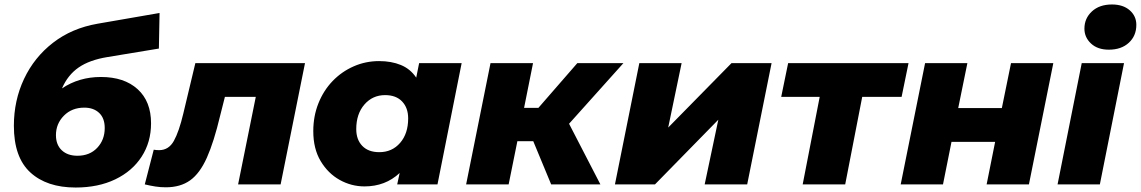

<svg xmlns="http://www.w3.org/2000/svg" viewBox="-20 -824 5098 858"><path d="M318 14Q189 14 115.5 -53.5Q42 -121 42 -262Q42 -375 87.5 -471.5Q133 -568 217 -633Q301 -698 416 -718L693 -766L690 -607L460 -569Q380 -556 331.5 -522.5Q283 -489 257 -429Q333 -480 431 -480Q535 -480 595 -425.5Q655 -371 655 -273Q655 -189 613 -124Q571 -59 495 -22.5Q419 14 318 14ZM326 -128Q381 -128 414.5 -163.5Q448 -199 448 -252Q448 -296 423 -319.5Q398 -343 357 -343Q301 -343 265.5 -307Q230 -271 230 -220Q230 -177 256 -152.5Q282 -128 326 -128Z M627 0 667 -155Q674 -154 679 -153.5Q684 -153 691 -153Q734 -153 757 -194.5Q780 -236 799 -316L853 -542H1343L1234 0H1044L1123 -391H985L964 -308Q936 -190 904.5 -119.5Q873 -49 829.5 -18Q786 13 721 13Q697 13 674.5 9.5Q652 6 627 0Z M1609 9Q1550 9 1498 -20Q1446 -49 1413 -104Q1380 -159 1380 -238Q1380 -305 1403 -362.5Q1426 -420 1466.5 -462Q1507 -504 1560.5 -527.5Q1614 -551 1674 -551Q1729 -551 1771.5 -533.5Q1814 -516 1840 -477L1853 -542H2043L1935 0H1755L1766 -51Q1702 9 1609 9ZM1675 -144Q1732 -144 1768 -185.5Q1804 -227 1804 -295Q1804 -342 1777 -370.5Q1750 -399 1701 -399Q1645 -399 1608.5 -357Q1572 -315 1572 -247Q1572 -200 1599 -172Q1626 -144 1675 -144Z M2443 0 2363 -193H2292L2253 0H2063L2172 -542H2362L2322 -342H2386L2560 -542H2766L2523 -271L2663 0Z M2728 0 2837 -542H3026L2966 -254L3249 -542H3428L3319 0H3129L3190 -289L2907 0Z M3567 0 3643 -391H3471L3502 -542H4040L4009 -391H3833L3757 0Z M4005 0 4114 -542H4303L4262 -341H4457L4498 -542H4687L4578 0H4389L4427 -190H4232L4194 0Z M4706 0 4814 -542H5003L4895 0ZM4935 -602Q4885 -602 4855.5 -629.5Q4826 -657 4826 -696Q4826 -742 4859.5 -773Q4893 -804 4949 -804Q4999 -804 5028.5 -778Q5058 -752 5058 -713Q5058 -664 5024.5 -633Q4991 -602 4935 -602Z"/></svg>

Font: Montserrat ExtraBold
Style: Italic
Weight: 800
Italic angle: -11.3°
Designer: Julieta Ulanovsky
Foundry: Julieta Ulanovsky
Version: Version 9.000; ttfautohint (v1.8.4.7-5d5b)